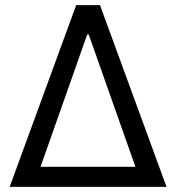

<svg xmlns="http://www.w3.org/2000/svg" viewBox="-20 -727 686 747"><path d="M276.4 -707H369.1L627.9 0H17.6ZM506.8 -78.1 325.2 -592.8H319.3L137.7 -78.1Z"/></svg>

Font: WEMIX Pretendard
Style: Regular
Weight: 400
Designer: Base glyphs from Inter by Rasmus Andersson; Hangeul glyphs from Noto Sans CJK(Source Han Sans) by Jang Soo-young and Kan
Foundry: Kil Hyung-jin
Version: Version 1.000